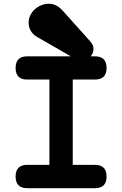

<svg xmlns="http://www.w3.org/2000/svg" viewBox="-20 -943 642 1009"><path d="M454.1 -725.6Q462.4 -715.8 466.8 -707Q471.2 -698.2 471.2 -685.5Q471.2 -674.3 467.3 -664.8Q463.4 -655.3 456.5 -647H479Q540 -647 540 -585.9Q540 -524.9 479 -524.9H362.3V-76.7H479Q540 -76.7 540 -15.1Q540 45.9 479 45.9H123Q62 45.9 62 -15.1Q62 -76.7 123 -76.7H239.7V-524.9H123Q62 -524.9 62 -585.9Q62 -647 123 -647H352.1L178.7 -746.6Q130.4 -773.4 130.4 -824.7Q130.4 -844.2 139.2 -862.3Q147.9 -880.4 162.6 -893.8Q177.2 -907.2 196.5 -915.3Q215.8 -923.3 236.8 -923.3Q274.9 -923.3 306.2 -890.6Z"/></svg>

Font: Erica Type
Style: Bold
Weight: 700
Designer: Peter Wiegel
Foundry: Peter Wiegel
Version: Version 1.000 2010 initial release